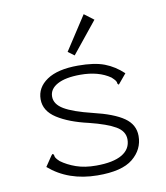

<svg xmlns="http://www.w3.org/2000/svg" viewBox="-78 -741 707 816"><g transform="rotate(-10 275.0 -332.5)"><path d="M277 10Q152 9 69 -63L98 -106L104 -113L110 -109Q110 -102 113.5 -95.5Q117 -89 129 -78Q156 -58 193 -45Q230 -32 279 -32Q353 -32 391 -54.5Q429 -77 429 -119Q429 -154 392.5 -175.5Q356 -197 280 -216Q196 -235 145.5 -267.5Q95 -300 95 -350Q95 -401 141.5 -432.5Q188 -464 276 -464Q347 -464 390 -447.5Q433 -431 469 -397L439 -361L433 -354L428 -359Q428 -366 424 -372Q420 -378 408 -389Q358 -424 279 -424Q215 -424 180 -405Q145 -386 145 -353Q145 -320 183 -297.5Q221 -275 303 -255Q392 -234 435 -204Q478 -174 478 -125Q478 -67 430.5 -28Q383 11 277 10ZM270 -509 243 -529 338 -675 379 -644Z"/></g></svg>

Font: Inconsolata SemiExpanded Light
Style: Regular
Weight: 300
Width: 6
Monospace: yes
Designer: Raph Levien, Cyreal, Brenton Simpson
Foundry: Raph Levien, Cyreal, Google
Version: Version 3.001; ttfautohint (v1.8.2.53-6de2)